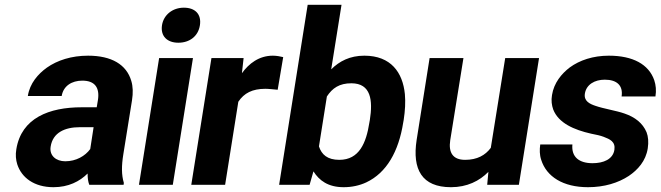

<svg xmlns="http://www.w3.org/2000/svg" viewBox="-20 -770 2753 800"><path d="M48 -148C44 -125 46 -104 52 -85C70 -30 122 10 203 10C265 10 312 -14 345 -47C345 -28 347 -13 352 0H495L496 -8C486 -41 486 -79 494 -128L530 -352C535 -383 534 -410 527 -433C507 -501 445 -538 347 -538C278 -538 219 -519 175 -488C139 -462 104 -423 96 -370H237C244 -412 279 -434 323 -434C376 -434 396 -404 388 -353L383 -323H320C186 -323 69 -279 48 -148ZM191 -159C200 -218 251 -240 312 -240H370L356 -149C335 -120 297 -98 252 -98C213 -98 185 -122 191 -159Z M655 -665C648 -619 677 -592 723 -592C770 -592 806 -619 813 -665C820 -711 793 -738 746 -738C700 -738 662 -709 655 -665ZM559 0H700L784 -528H643Z M777 0H918L973 -346C997 -382 1031 -400 1086 -400C1101 -400 1123 -397 1137 -396L1160 -532C1149 -535 1131 -538 1117 -538C1059 -538 1017 -505 988 -465L995 -528H861Z M1143 0H1270L1286 -56C1310 -18 1347 10 1412 10C1446 10 1478 3 1506 -10C1591 -50 1641 -139 1660 -259L1662 -270C1668 -309 1670 -345 1667 -378C1658 -468 1609 -538 1498 -538C1438 -538 1394 -515 1360 -481L1403 -750H1262ZM1309 -160 1342 -368C1365 -403 1394 -423 1444 -423C1526 -423 1534 -352 1521 -270L1519 -259C1506 -175 1477 -104 1394 -104C1344 -104 1320 -126 1309 -160Z M1716 -187C1697 -64 1738 10 1859 10C1926 10 1978 -16 2015 -54L2010 0H2142L2226 -528H2085L2025 -154C2002 -123 1968 -104 1918 -104C1867 -104 1848 -134 1856 -186L1911 -528H1770Z M2231 -168C2228 -147 2228 -125 2235 -104C2257 -34 2326 10 2430 10C2498 10 2556 -8 2600 -37C2637 -62 2671 -99 2679 -152C2683 -178 2681 -201 2674 -219C2658 -257 2626 -282 2582 -297C2548 -309 2495 -317 2461 -329C2437 -337 2412 -349 2417 -380C2423 -418 2458 -438 2500 -438C2550 -438 2577 -414 2570 -368H2711C2715 -393 2713 -415 2706 -436C2683 -502 2617 -538 2517 -538C2451 -538 2395 -519 2354 -489C2320 -463 2288 -425 2280 -374C2276 -351 2279 -331 2285 -314C2307 -257 2372 -229 2443 -213C2464 -209 2482 -205 2495 -200C2521 -190 2545 -180 2540 -146C2534 -106 2494 -90 2449 -90C2394 -90 2360 -115 2365 -168Z"/></svg>

Font: Asimov Pro
Style: BdObl
Weight: 700
Designer: Google
Version: Version 2.000980; 2014